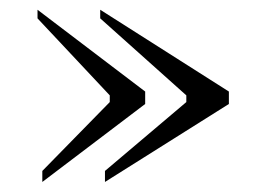

<svg xmlns="http://www.w3.org/2000/svg" viewBox="-20 -391 531 392"><path d="M56.6 -371.1 276.4 -204.1V-178.7L66.4 -19.5V-42L204.1 -182.6V-196.3L56.6 -353.5ZM184.6 -371.1 447.3 -204.1V-178.7L194.3 -19.5V-42L360.4 -182.6V-196.3L184.6 -353.5Z"/></svg>

Font: Bentham
Style: Regular
Weight: 400
Version: Version 002.002